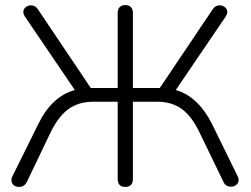

<svg xmlns="http://www.w3.org/2000/svg" viewBox="-20 -731 988 757"><path d="M444 -26V-330H349Q290 -330 250 -301Q210 -272 179 -208L86 -14Q76 6 55 6Q42 6 33.5 -1.5Q25 -9 25 -21Q25 -28 29 -36L131 -242Q184 -351 275 -376L78 -666Q72 -675 72 -684Q72 -695 81 -702.5Q90 -710 102 -710Q119 -710 129 -695L338 -384H444V-680Q444 -695 452 -703Q460 -711 474 -711Q488 -711 496 -703Q504 -695 504 -680V-384H610L819 -695Q829 -710 846 -710Q858 -710 867 -702.5Q876 -695 876 -684Q876 -675 870 -666L673 -376Q761 -351 816 -242L917 -36Q921 -29 921 -21Q921 -10 912 -2.5Q903 5 891 5Q869 5 861 -14L767 -208Q736 -273 696.5 -301.5Q657 -330 599 -330H504V-26Q504 6 474 6Q444 6 444 -26Z"/></svg>

Font: SN Pro Light
Style: Regular
Weight: 300
Designer: Tobias Whetton
Foundry: Supernotes
Version: Version 1.002